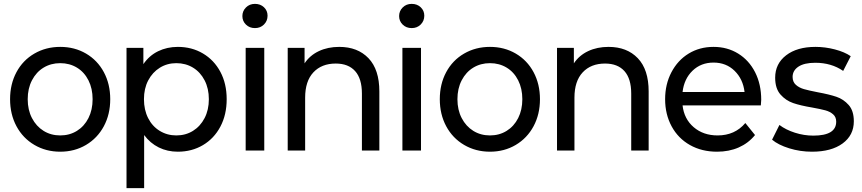

<svg xmlns="http://www.w3.org/2000/svg" viewBox="-20 -777 4451 991"><path d="M157.5 -29C197.2 -5.7 241.7 6 291 6C340.3 6 384.7 -5.7 424 -29C463.3 -52.3 494 -84.5 516 -125.5C538 -166.5 549 -213 549 -265C549 -317 538 -363.5 516 -404.5C494 -445.5 463.3 -477.5 424 -500.5C384.7 -523.5 340.3 -535 291 -535C241.7 -535 197.2 -523.5 157.5 -500.5C117.8 -477.5 87 -445.5 65 -404.5C43 -363.5 32 -317 32 -265C32 -213 43 -166.5 65 -125.5C87 -84.5 117.8 -52.3 157.5 -29ZM377 -101.5C351.7 -85.8 323 -78 291 -78C259 -78 230.3 -85.8 205 -101.5C179.7 -117.2 159.7 -139.2 145 -167.5C130.3 -195.8 123 -228.3 123 -265C123 -301.7 130.3 -334.2 145 -362.5C159.7 -390.8 179.7 -412.7 205 -428C230.3 -443.3 259 -451 291 -451C323 -451 351.7 -443.3 377 -428C402.3 -412.7 422.2 -390.8 436.5 -362.5C450.8 -334.2 458 -301.7 458 -265C458 -228.3 450.8 -195.8 436.5 -167.5C422.2 -139.2 402.3 -117.2 377 -101.5Z M1027.5 -501C989.2 -523.7 946 -535 898 -535C860.7 -535 826.7 -527.5 796 -512.5C765.3 -497.5 740 -475.3 720 -446V-530H633V194H724V-80C744.7 -52 769.8 -30.7 799.5 -16C829.2 -1.3 862 6 898 6C946 6 989.2 -5.3 1027.5 -28C1065.8 -50.7 1095.8 -82.5 1117.5 -123.5C1139.2 -164.5 1150 -211.7 1150 -265C1150 -318.3 1139.2 -365.3 1117.5 -406C1095.8 -446.7 1065.8 -478.3 1027.5 -501ZM976 -101.5C950.7 -85.8 922 -78 890 -78C858.7 -78 830.2 -85.8 804.5 -101.5C778.8 -117.2 758.8 -139.2 744.5 -167.5C730.2 -195.8 723 -228.3 723 -265C723 -301.7 730.3 -334 745 -362C759.7 -390 779.7 -411.8 805 -427.5C830.3 -443.2 858.7 -451 890 -451C922 -451 950.7 -443.3 976 -428C1001.3 -412.7 1021.3 -390.8 1036 -362.5C1050.7 -334.2 1058 -301.7 1058 -265C1058 -228.3 1050.7 -195.8 1036 -167.5C1021.3 -139.2 1001.3 -117.2 976 -101.5Z M1248 -530V0H1344V-530ZM1249.5 -650C1261.8 -638 1277.3 -632 1296 -632C1314.7 -632 1330.2 -638.2 1342.5 -650.5C1354.8 -662.8 1361 -678 1361 -696C1361 -713.3 1354.8 -727.8 1342.5 -739.5C1330.2 -751.2 1314.7 -757 1296 -757C1277.3 -757 1261.8 -750.8 1249.5 -738.5C1237.2 -726.2 1231 -711.3 1231 -694C1231 -676.7 1237.2 -662 1249.5 -650Z M1882 -476.5C1844.7 -515.5 1794.3 -535 1731 -535C1691.7 -535 1656.5 -527.7 1625.5 -513C1594.5 -498.3 1570 -477.3 1552 -450V-530H1465V0H1555V-273C1555 -329.7 1569.2 -373.2 1597.5 -403.5C1625.8 -433.8 1664.3 -449 1713 -449C1756.3 -449 1789.7 -436 1813 -410C1836.3 -384 1848 -345.3 1848 -294V0H1938V-305C1938 -380.3 1919.3 -437.5 1882 -476.5Z M2057 -530V0H2153V-530ZM2058.5 -650C2070.8 -638 2086.3 -632 2105 -632C2123.7 -632 2139.2 -638.2 2151.5 -650.5C2163.8 -662.8 2170 -678 2170 -696C2170 -713.3 2163.8 -727.8 2151.5 -739.5C2139.2 -751.2 2123.7 -757 2105 -757C2086.3 -757 2070.8 -750.8 2058.5 -738.5C2046.2 -726.2 2040 -711.3 2040 -694C2040 -676.7 2046.2 -662 2058.5 -650Z M2375.5 -29C2415.2 -5.7 2459.7 6 2509 6C2558.3 6 2602.7 -5.7 2642 -29C2681.3 -52.3 2712 -84.5 2734 -125.5C2756 -166.5 2767 -213 2767 -265C2767 -317 2756 -363.5 2734 -404.5C2712 -445.5 2681.3 -477.5 2642 -500.5C2602.7 -523.5 2558.3 -535 2509 -535C2459.7 -535 2415.2 -523.5 2375.5 -500.5C2335.8 -477.5 2305 -445.5 2283 -404.5C2261 -363.5 2250 -317 2250 -265C2250 -213 2261 -166.5 2283 -125.5C2305 -84.5 2335.8 -52.3 2375.5 -29ZM2595 -101.5C2569.7 -85.8 2541 -78 2509 -78C2477 -78 2448.3 -85.8 2423 -101.5C2397.7 -117.2 2377.7 -139.2 2363 -167.5C2348.3 -195.8 2341 -228.3 2341 -265C2341 -301.7 2348.3 -334.2 2363 -362.5C2377.7 -390.8 2397.7 -412.7 2423 -428C2448.3 -443.3 2477 -451 2509 -451C2541 -451 2569.7 -443.3 2595 -428C2620.3 -412.7 2640.2 -390.8 2654.5 -362.5C2668.8 -334.2 2676 -301.7 2676 -265C2676 -228.3 2668.8 -195.8 2654.5 -167.5C2640.2 -139.2 2620.3 -117.2 2595 -101.5Z M3272 -476.5C3234.7 -515.5 3184.3 -535 3121 -535C3081.7 -535 3046.5 -527.7 3015.5 -513C2984.5 -498.3 2960 -477.3 2942 -450V-530H2855V0H2945V-273C2945 -329.7 2959.2 -373.2 2987.5 -403.5C3015.8 -433.8 3054.3 -449 3103 -449C3146.3 -449 3179.7 -436 3203 -410C3226.3 -384 3238 -345.3 3238 -294V0H3328V-305C3328 -380.3 3309.3 -437.5 3272 -476.5Z M3907 -233C3908.3 -245 3909 -254.7 3909 -262C3909 -315.3 3898.5 -362.7 3877.5 -404C3856.5 -445.3 3827.3 -477.5 3790 -500.5C3752.7 -523.5 3710.3 -535 3663 -535C3615 -535 3572.2 -523.5 3534.5 -500.5C3496.8 -477.5 3467.2 -445.3 3445.5 -404C3423.8 -362.7 3413 -316.3 3413 -265C3413 -213 3424.2 -166.3 3446.5 -125C3468.8 -83.7 3500.3 -51.5 3541 -28.5C3581.7 -5.5 3628.3 6 3681 6C3722.3 6 3759.7 -1.3 3793 -16C3826.3 -30.7 3854.3 -52 3877 -80L3827 -142C3791 -99.3 3743.3 -78 3684 -78C3634.7 -78 3593.5 -92.2 3560.5 -120.5C3527.5 -148.8 3508.3 -186.3 3503 -233ZM3554.5 -412C3583.5 -440 3619.7 -454 3663 -454C3706.3 -454 3742.5 -439.8 3771.5 -411.5C3800.5 -383.2 3817.7 -346.7 3823 -302H3503C3508.3 -347.3 3525.5 -384 3554.5 -412Z M4053.5 -11.5C4091.2 0.2 4130.3 6 4171 6C4237.7 6 4290.3 -8.2 4329 -36.5C4367.7 -64.8 4387 -103 4387 -151C4387 -187 4378.2 -215 4360.5 -235C4342.8 -255 4321.7 -269.2 4297 -277.5C4272.3 -285.8 4240 -293.7 4200 -301C4169.3 -307 4145.8 -312.3 4129.5 -317C4113.2 -321.7 4099.3 -329 4088 -339C4076.7 -349 4071 -362.7 4071 -380C4071 -402 4081 -419.7 4101 -433C4121 -446.3 4150 -453 4188 -453C4243.3 -453 4291.3 -439 4332 -411L4371 -487C4349.7 -501.7 4322.3 -513.3 4289 -522C4255.7 -530.7 4222.3 -535 4189 -535C4125.7 -535 4075.2 -520.5 4037.5 -491.5C3999.8 -462.5 3981 -424 3981 -376C3981 -338.7 3990.2 -309.7 4008.5 -289C4026.8 -268.3 4048.7 -253.7 4074 -245C4099.3 -236.3 4132 -228.7 4172 -222C4201.3 -216.7 4224 -211.8 4240 -207.5C4256 -203.2 4269.3 -196.3 4280 -187C4290.7 -177.7 4296 -165 4296 -149C4296 -101 4256.7 -77 4178 -77C4146 -77 4114.3 -82 4083 -92C4051.7 -102 4025 -115.3 4003 -132L3965 -56C3986.3 -38 4015.8 -23.2 4053.5 -11.5Z"/></svg>

Font: Rookery
Style: Regular
Weight: 400
Designer: Ryan Kimball / Julieta Ulanovsky
Foundry: Motorola Mobility LLC.
Version: Version 1.0